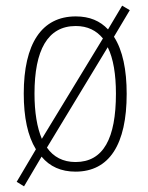

<svg xmlns="http://www.w3.org/2000/svg" viewBox="-20 -597 522 679"><path d="M428 -265C428 -350 414 -419 383 -467L439 -561L412 -577L362 -493C334 -523 297 -539 248 -539C127 -539 64 -442 64 -266C64 -182 78 -116 107 -69L39 46L65 62L127 -43C156 -8 196 10 247 10C367 10 428 -87 428 -265ZM102 -266C102 -419 148 -505 248 -505C290 -505 321 -489 344 -461L128 -106C111 -146 102 -200 102 -266ZM390 -266C390 -108 346 -24 247 -24C203 -24 169 -42 146 -75L361 -430C381 -390 390 -333 390 -266Z"/></svg>

Font: Noto Sans Thai Looped Condensed ExtraLight
Style: Regular
Weight: 200
Width: 3
Designer: Sasikarn Vongin, Ben Mitchell
Foundry: The Fontpad Ltd
Version: Version 1.001